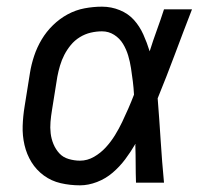

<svg xmlns="http://www.w3.org/2000/svg" viewBox="-20 -548 640 576"><path d="M220 8Q190 8 162 1.5Q134 -5 111.5 -21.5Q89 -38 74.5 -61.5Q60 -85 53.5 -113Q47 -141 48 -170.5Q49 -200 54 -230L70 -330Q74 -355 82.5 -380.5Q91 -406 105 -429.5Q119 -453 139 -472.5Q159 -492 183 -505Q207 -518 233.5 -523Q260 -528 286 -528Q314 -528 339.5 -517.5Q365 -507 382 -488Q399 -469 410 -444.5Q421 -420 429 -394Q439 -426 450.5 -457.5Q462 -489 472 -520H556Q530 -453 505 -386Q480 -319 453 -253Q458 -190 462 -126.5Q466 -63 472 0H388Q387 -28 387 -56Q387 -84 386 -113L387 -114Q386 -115 386 -115Q386 -115 386 -116Q372 -92 355.5 -70Q339 -48 318 -30Q297 -12 271 -2Q245 8 220 8ZM220 -66Q242 -66 262 -77.5Q282 -89 297.5 -106Q313 -123 325 -142.5Q337 -162 346.5 -182Q356 -202 365 -222.5Q374 -243 382 -264Q381 -284 378.5 -304Q376 -324 373 -343.5Q370 -363 364.5 -381.5Q359 -400 349 -416.5Q339 -433 322.5 -443.5Q306 -454 286 -454Q269 -454 252 -450Q235 -446 219.5 -436.5Q204 -427 192.5 -413Q181 -399 173 -383.5Q165 -368 160 -351Q155 -334 152 -318L136 -218Q133 -200 131.5 -182.5Q130 -165 132 -148Q134 -131 140.5 -115.5Q147 -100 158 -88Q169 -76 186 -71Q203 -66 220 -66Z"/></svg>

Font: Iosevka Extended Oblique
Style: Regular
Weight: 400
Width: 7
Italic angle: -9°
Monospace: yes
Designer: Belleve Invis
Foundry: Belleve Invis
Version: Version 32.0.1; ttfautohint (v1.8.4)